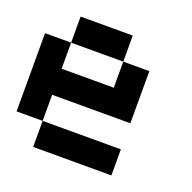

<svg xmlns="http://www.w3.org/2000/svg" viewBox="-96 -696 692 692"><g transform="rotate(20 250.0 -350.0)"><path d="M0 -200V-500H100V-400H300V-500H400V-300H100V-200ZM100 -200H400V-100H100ZM100 -500V-600H300V-500Z"/></g></svg>

Font: GalmuriMono9 Regular
Style: Regular
Weight: 400
Designer: Lee Minseo (quiple)
Version: Version 2.399;hotconv 1.1.1;makeotfexe 2.6.0 DEVELOPMENT